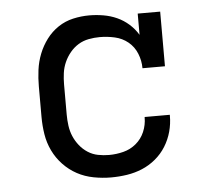

<svg xmlns="http://www.w3.org/2000/svg" viewBox="-44 -575 688 630"><g transform="rotate(-5 300.0 -260.0)"><path d="M297 8Q269 8 240 2.5Q211 -3 186 -16.5Q161 -30 141 -51Q121 -72 108.5 -98Q96 -124 91.5 -152.5Q87 -181 87 -210V-310Q87 -337 90.5 -364Q94 -391 104 -416.5Q114 -442 130.5 -464Q147 -486 169.5 -501Q192 -516 218.5 -522Q245 -528 272 -528Q295 -528 318.5 -524Q342 -520 363 -510.5Q384 -501 401.5 -485.5Q419 -470 431 -450V-520H505V-340H431Q431 -365 421.5 -388.5Q412 -412 393 -427.5Q374 -443 349.5 -448.5Q325 -454 300 -454Q282 -454 263.5 -450.5Q245 -447 229.5 -437.5Q214 -428 202 -413.5Q190 -399 182.5 -382Q175 -365 172.5 -346.5Q170 -328 170 -310V-210Q170 -192 172.5 -173.5Q175 -155 182 -138.5Q189 -122 200.5 -107.5Q212 -93 227.5 -83Q243 -73 261 -69.5Q279 -66 297 -66Q321 -66 344.5 -72Q368 -78 386.5 -93.5Q405 -109 414.5 -131.5Q424 -154 424 -178V-180H507V-177Q507 -150 500 -124.5Q493 -99 479 -76.5Q465 -54 444.5 -37Q424 -20 400 -10Q376 0 350 4Q324 8 297 8Z"/></g></svg>

Font: Iosevka HT Extended
Style: Regular
Weight: 400
Width: 7
Monospace: yes
Designer: Belleve Invis
Foundry: Belleve Invis
Version: Version 32.3.0; ttfautohint (v1.8.4)